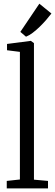

<svg xmlns="http://www.w3.org/2000/svg" viewBox="-20 -1046 306 1066"><path d="M90.5 -49.5V-758L19 -767V-802L150 -819H151.5L168.5 -806.5V-48.5L246.5 -41.5V0H17.5V-41.5ZM124 -842.5 93 -869 198.5 -1025.5 265.5 -971Q253 -954.5 236.2 -935.2Q219.5 -916 200.5 -897.5Q181.5 -879 162 -864.2Q142.5 -849.5 125 -842.5Z"/></svg>

Font: Merriweather 24pt SemiCondensed Light
Style: Regular
Weight: 300
Width: 4
Designer: Eben Sorkin
Foundry: Eben Sorkin
Version: Version 2.100